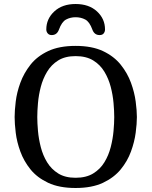

<svg xmlns="http://www.w3.org/2000/svg" viewBox="-20 -938 756 958"><path d="M663 -354Q663 -321 657 -275.5Q651 -230 633.5 -182Q616 -134 582.5 -93Q549 -52 494 -26Q439 0 357 0Q275 0 220 -26Q165 -52 132 -93Q99 -134 81.5 -182Q64 -230 58.5 -275.5Q53 -321 53 -354Q53 -386 58.5 -431.5Q64 -477 81.5 -525Q99 -573 132 -615Q165 -657 220 -683Q275 -709 357 -709Q439 -709 494 -683Q549 -657 582.5 -615Q616 -573 633.5 -525Q651 -477 657 -431.5Q663 -386 663 -354ZM550 -354Q550 -384 546.5 -424Q543 -464 532.5 -504.5Q522 -545 501 -580Q480 -615 445 -636.5Q410 -658 357 -658Q305 -658 270.5 -636.5Q236 -615 215 -580Q194 -545 183.5 -504.5Q173 -464 169.5 -424Q166 -384 166 -354Q166 -324 169.5 -284.5Q173 -245 183.5 -204Q194 -163 215 -128.5Q236 -94 270.5 -72.5Q305 -51 357 -51Q410 -51 445 -72.5Q480 -94 501 -128.5Q522 -163 532.5 -204Q543 -245 546.5 -284.5Q550 -324 550 -354ZM504 -791Q504 -780 497.5 -771.5Q491 -763 477 -763Q451 -763 441 -790Q427 -829 405.5 -840.5Q384 -852 357 -852Q331 -852 309.5 -840.5Q288 -829 274 -790Q264 -763 238 -763Q225 -763 218 -771.5Q211 -780 211 -791Q211 -844 251 -881Q291 -918 357 -918Q424 -918 464 -881Q504 -844 504 -791Z"/></svg>

Font: Marmelad
Style: Regular
Weight: 400
Designer: Manvel Shmavonyan
Foundry: Cyreal
Version: Version 1.110; ttfautohint (v1.8.4.7-5d5b)